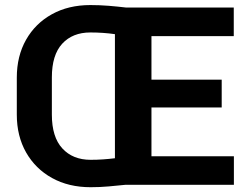

<svg xmlns="http://www.w3.org/2000/svg" viewBox="-20 -741 1007 770"><path d="M342.3 -720.7Q379.4 -720.7 415.5 -717.8Q451.7 -714.8 484.4 -710.9H917.5V-596.2H587.4V-421.4H869.1V-310.1H587.4V-114.3H918V0H484.4Q451.7 3.4 416 6.6Q380.4 9.8 343.3 9.8Q255.4 9.8 188.7 -27.1Q122.1 -64 84.7 -129.6Q47.4 -195.3 47.4 -281.2V-429.7Q47.4 -516.1 84.5 -581.5Q121.6 -647 188 -683.8Q254.4 -720.7 342.3 -720.7ZM188 -281.2Q188 -191.4 230 -145.8Q272 -100.1 343.3 -100.1Q368.7 -100.1 393.3 -101.8Q418 -103.5 440.9 -106.4V-604Q417.5 -607.4 392.8 -609.1Q368.2 -610.8 342.3 -610.8Q271 -610.8 229.5 -565.7Q188 -520.5 188 -430.7Z"/></svg>

Font: Vazirmatn RD UI
Style: Bold
Weight: 700
Designer: Saber Rastikerdar
Foundry: Saber Rastikerdar
Version: Version 33.003